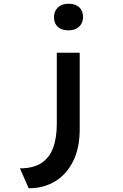

<svg xmlns="http://www.w3.org/2000/svg" viewBox="-20 -810 660 1031"><path d="M134 201 87 94Q158 94 201.5 66Q245 38 265 -15.5Q285 -69 285 -145V-527H408V-116Q408 -15 372.5 56Q337 127 275.5 164Q214 201 134 201ZM348 -647Q311 -647 290.5 -665.5Q270 -684 270 -718Q270 -750 291 -770Q312 -790 348 -790Q385 -790 405.5 -771Q426 -752 426 -718Q426 -687 405 -667Q384 -647 348 -647Z"/></svg>

Font: Lexend Zetta Medium
Style: Regular
Weight: 500
Designer: Bonnie Shaver-Troup, Thomas Jockin
Foundry: Lexend
Version: Version 1.007